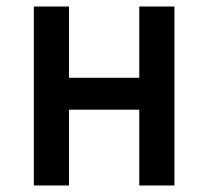

<svg xmlns="http://www.w3.org/2000/svg" viewBox="-20 -570 640 590"><path d="M84 0V-550H192V-331H408V-550H516V0H408V-233H192V0Z"/></svg>

Font: Pitagon Sans Mono SemiBold
Style: Regular
Weight: 600
Monospace: yes
Designer: Travis Tran
Foundry: Pitagon
Version: Version 1.001; ttfautohint (v1.8.4.7-5d5b);gftools[0.9.26]